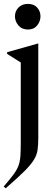

<svg xmlns="http://www.w3.org/2000/svg" viewBox="-20 -756 294 1008"><path d="M126.5 -601Q95 -601 76.8 -622.5Q58.5 -644 58.5 -670.5Q58.5 -697 76.8 -716.2Q95 -735.5 126.5 -735.5Q158 -735.5 175.2 -716.2Q192.5 -697 192.5 -670.5Q192.5 -644 175.2 -622.5Q158 -601 126.5 -601ZM89 -428 17.5 -473V-482L179 -527.5H181V-32Q181 6 177 32.5Q173 59 157.2 84.2Q141.5 109.5 106.8 144Q72 178.5 10 232.5L-0.5 223Q32.5 185 50.8 160.2Q69 135.5 77 113.8Q85 92 87 64.5Q89 37 89 -6Z"/></svg>

Font: Newsreader Display
Style: Regular
Weight: 400
Designer: Hugues Gentile
Foundry: Production Type
Version: Version 1.001